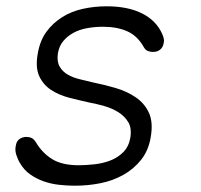

<svg xmlns="http://www.w3.org/2000/svg" viewBox="-20 -580 640 610"><path d="M218 10Q192 10 166.5 7Q141 4 118.5 -4Q96 -12 76.5 -25.5Q57 -39 44 -61Q37 -72 32 -87.5Q27 -103 30 -116Q32 -131 41.5 -138Q51 -145 64 -145Q73 -145 80.5 -141.5Q88 -138 94 -128Q115 -93 146.5 -74Q178 -55 230 -55Q253 -55 280 -58Q307 -61 330.5 -70Q354 -79 371.5 -96.5Q389 -114 394 -142Q399 -173 387.5 -192Q376 -211 356 -223.5Q336 -236 311.5 -243Q287 -250 265 -254Q233 -261 200 -269.5Q167 -278 142 -294.5Q117 -311 104.5 -338.5Q92 -366 100 -410Q107 -451 127.5 -479Q148 -507 177.5 -525.5Q207 -544 243.5 -552Q280 -560 319 -560Q386 -560 431 -537.5Q476 -515 495 -473Q499 -464 500.5 -456.5Q502 -449 500 -443Q498 -430 489 -422.5Q480 -415 466 -415Q458 -415 450 -418Q442 -421 437 -430Q417 -466 384.5 -480.5Q352 -495 307 -495Q281 -495 256.5 -490.5Q232 -486 213 -475.5Q194 -465 181 -449.5Q168 -434 164 -411Q160 -385 169.5 -368.5Q179 -352 196 -342.5Q213 -333 234.5 -328Q256 -323 276 -318Q311 -311 347 -300.5Q383 -290 411 -271Q439 -252 453 -222Q467 -192 459 -145Q452 -102 428.5 -72.5Q405 -43 372 -24.5Q339 -6 299.5 2Q260 10 218 10Z"/></svg>

Font: Maple Mono ExtraLight
Style: Italic
Weight: 275
Italic angle: -10°
Monospace: yes
Designer: subframe7536
Version: Version 7.000